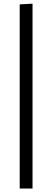

<svg xmlns="http://www.w3.org/2000/svg" viewBox="-20 -871 290 1066"><path d="M89.4 -846.7 160.6 -850.6V175.8H89.4Z"/></svg>

Font: Donegal One
Style: Regular
Weight: 400
Designer: Gary Lonergan
Foundry: Sorkin Type Co.
Version: Version 1.004